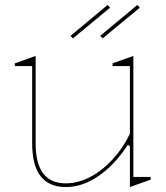

<svg xmlns="http://www.w3.org/2000/svg" viewBox="-20 -741 669 776"><path d="M246 15Q178 15 144 -29Q110 -73 110 -162V-474H40V-485L124 -515V-162Q124 -80 154.5 -40Q185 0 246 0Q295 0 344 -25.5Q393 -51 435 -96.5Q477 -142 505 -200V-474H435V-485L519 -515V-26H589V-15L505 15V-150L497 -156Q443 -74 378 -29.5Q313 15 246 15ZM395 -586 385 -596 535 -721 545 -710ZM275 -586 265 -596 415 -721 425 -710Z"/></svg>

Font: Kalnia Thin
Style: Regular
Weight: 250
Designer: Frida Medrano
Foundry: Frida Medrano
Version: Version 1.105